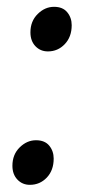

<svg xmlns="http://www.w3.org/2000/svg" viewBox="-20 -518 246 549"><path d="M67 -425.5Q67 -457.5 87.8 -478Q108.5 -498.5 134.5 -498.5Q159.5 -498.5 172.2 -483Q185 -467.5 185 -446Q185 -412.5 165.2 -391.8Q145.5 -371 117 -371Q95.5 -371 81.2 -386Q67 -401 67 -425.5ZM15.5 -44Q15.5 -76 36.2 -96.5Q57 -117 83 -117Q108 -117 120.8 -101.5Q133.5 -86 133.5 -64.5Q133.5 -31 113.8 -10.2Q94 10.5 65.5 10.5Q44 10.5 29.8 -4.5Q15.5 -19.5 15.5 -44Z"/></svg>

Font: Merriweather 72pt
Style: Italic
Weight: 400
Italic angle: -7.8°
Version: Version 2.101